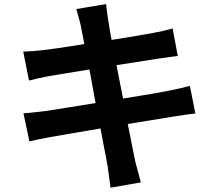

<svg xmlns="http://www.w3.org/2000/svg" viewBox="-20 -833 1040 915"><path d="M884.8 -423.8 911.1 -292Q891.6 -291 805.7 -277.3Q620.1 -247.1 588.9 -242.2Q597.7 -195.3 610.4 -133.8Q623 -72.3 625 -61.5Q626 -55.7 651.4 36.1L506.8 61.5Q495.1 -28.3 493.2 -39.1Q491.2 -51.8 486.3 -77.6Q481.4 -103.5 473.1 -145.5Q464.8 -187.5 459 -220.7Q323.2 -198.2 219.7 -179.7Q155.3 -168 120.1 -159.2L91.8 -293Q114.3 -293.9 196.3 -303.7Q218.8 -306.6 301.3 -320.3Q383.8 -334 435.5 -341.8L406.2 -502Q355.5 -494.1 286.6 -482.4Q217.8 -470.7 210 -469.7Q160.2 -460 118.2 -449.2L90.8 -586.9Q140.6 -588.9 183.6 -593.8Q230.5 -598.6 381.8 -623Q377 -647.5 371.1 -678.7Q365.2 -710 364.3 -713.9Q362.3 -724.6 343.8 -790L485.4 -813.5Q486.3 -809.6 489.7 -779.8Q493.2 -750 496.1 -735.4Q498 -718.8 511.7 -642.6Q657.2 -666 709 -675.8Q757.8 -684.6 802.7 -697.3L827.1 -566.4Q814.5 -565.4 780.3 -560.1Q746.1 -554.7 735.4 -553.7L535.2 -522.5L566.4 -363.3Q729.5 -389.6 783.2 -400.4Q852.5 -414.1 884.8 -423.8Z"/></svg>

Font: Nasu
Style: Bold
Weight: 700
Designer: Ryoko NISHIZUKA (kana &amp; ideographs); Paul D. Hunt (Latin, Greek &amp; Cyrillic); Wenlong ZHANG (bopomofo); Sandoll C
Version: Version 2014.1215